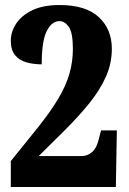

<svg xmlns="http://www.w3.org/2000/svg" viewBox="-20 -744 515 764"><path d="M23 -103 131 -237Q182 -301 212.5 -352.5Q243 -404 256.5 -451.5Q270 -499 270 -549Q270 -615 253.5 -637.5Q237 -660 217 -660Q186 -660 166 -620.5Q146 -581 146 -488Q113 -488 85 -496Q57 -504 40 -524.5Q23 -545 23 -582Q23 -617 44 -649.5Q65 -682 108 -703Q151 -724 217 -724Q321 -724 373 -676Q425 -628 425 -550Q425 -492 401.5 -439Q378 -386 336.5 -334.5Q295 -283 241 -229L134 -123H305Q328 -123 346.5 -139Q365 -155 373 -190L382 -225H445L441 0H23Z"/></svg>

Font: Noto Serif Sinhala ExtraCondensed Black
Style: Regular
Weight: 900
Width: 2
Designer: Jelle Bosma - Monotype Design Team
Foundry: Monotype Imaging Inc.
Version: Version 2.007; ttfautohint (v1.8.4.7-5d5b)